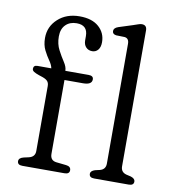

<svg xmlns="http://www.w3.org/2000/svg" viewBox="-82 -804 796 877"><g transform="rotate(10 316.0 -366.0)"><path d="M201.5 -77Q201.5 -46.5 230 -43L276 -38Q298.5 -35.5 298.5 -18Q298.5 0 275.5 0H80Q57 0 57 -18Q57 -33 79.5 -38.5L102 -43.5Q131 -50 131 -77.5V-378.5Q131 -393 124.2 -401Q117.5 -409 101 -415L83 -421Q67 -426.5 58.8 -431.8Q50.5 -437 50.5 -445Q50.5 -461.5 69 -461.5H133Q130 -477.5 117.2 -495.5Q104.5 -513.5 92.5 -537.2Q80.5 -561 80.5 -593.5Q80.5 -646.5 119.8 -682.2Q159 -718 220 -718Q277.5 -718 309 -690Q340.5 -662 340.5 -619Q340.5 -596 330 -583.5Q319.5 -571 303 -571Q285 -571 274 -582.8Q263 -594.5 263 -614.5V-634Q263 -684.5 212 -684.5Q180 -684.5 160.8 -665.2Q141.5 -646 141.5 -611Q141.5 -576 155.8 -549Q170 -522 184 -500.8Q198 -479.5 198 -462.5V-461.5H306Q328.5 -461.5 328.5 -444.5Q328.5 -419.5 287.5 -419.5H201.5ZM529 -707V-77Q529 -50 555 -43L576.5 -38Q596.5 -31.5 596.5 -18Q596.5 0 573.5 0H413Q390 0 390 -18Q390 -31.5 410.5 -38L432.5 -43Q458.5 -50 458.5 -77V-632.5Q458.5 -658.5 437.5 -660.5L398.5 -661.5Q381 -664 381 -678.5Q381 -693 401.5 -700L467 -721Q478 -724.5 488 -728.2Q498 -732 505.5 -732Q529 -732 529 -707Z"/></g></svg>

Font: Fraunces 9pt S100 Light
Style: Regular
Weight: 300
Version: Version 1.000; ttfautohint (v1.8.3)